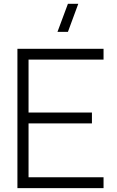

<svg xmlns="http://www.w3.org/2000/svg" viewBox="-20 -972 605 992"><path d="M331 -807.5H277L331 -952.5H384.5ZM70 0V-720H515V-664H127.5V-390.5H455V-334.5H127.5V-56H515V0Z"/></svg>

Font: Manrope ExtraLight Light
Style: Regular
Weight: 300
Version: Version 4.504